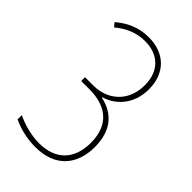

<svg xmlns="http://www.w3.org/2000/svg" viewBox="-222 -803 892 892"><g transform="rotate(45 223.5 -357.0)"><path d="M376 -553C376 -661 307 -724 205 -724C136 -724 84 -697 42 -661L58 -642C100 -677 147 -699 205 -699C291 -699 349 -648 349 -553C349 -443 271 -383 182 -383H126V-358H180C280 -358 361 -313 361 -187C361 -80 302 -15 192 -15C137 -15 81 -32 43 -51V-23C85 -3 137 10 192 10C324 10 388 -71 388 -186C388 -294 334 -353 249 -371V-374C315 -393 376 -454 376 -553Z"/></g></svg>

Font: Noto Sans Ethiopic Condensed Thin
Style: Regular
Weight: 100
Width: 3
Designer: Monotype Design Team
Foundry: Monotype Imaging Inc.
Version: Version 2.102